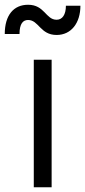

<svg xmlns="http://www.w3.org/2000/svg" viewBox="-80 -787 358 807"><path d="M62 0H137V-536H62ZM-60 -644H2C2 -688 17 -703 38 -703C83 -703 89 -640 158 -640C219 -640 258 -690 258 -763H197C197 -725 182 -704 158 -704C112 -704 108 -767 38 -767C-22 -767 -60 -724 -60 -644Z"/></svg>

Font: Mluvka
Style: Regular
Weight: 400
Designer: Modified by Jiří Krblich, Original typeface by Gumpita Rahayu
Foundry: Gumpita Rahayu & Jiří Krblich
Version: Version 2.000;Glyphs 3.1.1 (3134)